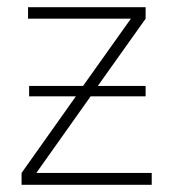

<svg xmlns="http://www.w3.org/2000/svg" viewBox="-20 -514 479 534"><path d="M402 -33V0H40V-33L191 -246H61V-275H211L344 -462H58V-494H385V-462L252 -275H385V-246H232L81 -33Z"/></svg>

Font: Blinker ExtraLight
Style: Regular
Weight: 200
Designer: Juergen Huber
Foundry: supertype
Version: Version 1.017;hotconv 1.0.117;makeotfexe 2.5.65602